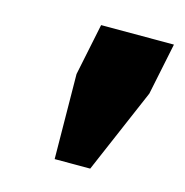

<svg xmlns="http://www.w3.org/2000/svg" viewBox="-61 -786 417 433"><g transform="rotate(15 147.5 -569.5)"><path d="M102 -410 100 -608 125 -729H295L270 -608L185 -410Z"/></g></svg>

Font: Mona Sans ExtraLight Black
Style: Italic
Weight: 900
Italic angle: -11.6951°
Version: Version 2.000